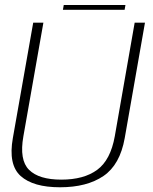

<svg xmlns="http://www.w3.org/2000/svg" viewBox="-20 -768 632 792"><path d="M227.5 4.5Q338.5 4.5 406.8 -42Q475 -88.5 494.5 -198.5L578 -674.5H535.5L453.5 -206Q436 -108 381 -67.5Q326 -27 233 -27Q140.5 -27 99.8 -67.5Q59 -108 76.5 -206L159 -674.5H117L33 -198.5Q13.5 -88.5 65.2 -42Q117 4.5 227.5 4.5ZM239.5 -727.5H494L497.5 -747.5H243Z"/></svg>

Font: Anybody Thin ExtraLight
Style: Italic
Weight: 250
Italic angle: -10°
Version: Version 1.113;gftools[0.9.25]